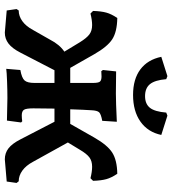

<svg xmlns="http://www.w3.org/2000/svg" viewBox="22 -742 731 816"><g transform="rotate(90 388.0 -334.5)"><path d="M758 -39 752 3 658 11Q631 11 611 -4.5Q591 -20 573 -55L498 -200H442L441 -110Q441 -80 447 -70.5Q453 -61 471 -61Q483 -61 496 -63L501 -58L493 2L397 0Q365 0 325.5 1.5Q286 3 273 5L278 -55Q312 -61 322.5 -73Q333 -85 333 -115V-200H279L204 -55Q186 -20 165.5 -4.5Q145 11 119 11L25 3L19 -39L25 -48Q49 -48 70.5 -63.5Q92 -79 108 -109L149 -181Q170 -222 200 -242L160 -308Q142 -337 126.5 -348.5Q111 -360 87 -360Q66 -360 38 -353L27 -364Q28 -398 34 -420Q40 -442 57 -467Q116 -466 147.5 -445.5Q179 -425 211 -369L269 -267H333V-363Q333 -386 327.5 -393Q322 -400 305 -400L283 -399L278 -406L284 -462L378 -461Q414 -461 498 -465L494 -403Q466 -398 458 -390Q450 -382 449 -356Q447 -328 445 -267H507L565 -369Q597 -425 629 -445.5Q661 -466 719 -467Q736 -442 742 -420Q748 -398 749 -364L738 -353Q710 -360 689 -360Q665 -360 649.5 -348.5Q634 -337 617 -308L586 -257L668 -109Q684 -79 705.5 -63.5Q727 -48 751 -48ZM222 -654 304 -680 317 -675Q321 -627 338 -606Q355 -585 389 -585Q422 -585 438.5 -605.5Q455 -626 459 -675L472 -680L554 -654Q542 -597 497.5 -565.5Q453 -534 384 -534Q317 -534 275.5 -565Q234 -596 222 -654Z"/></g></svg>

Font: Alegreya
Style: Bold
Weight: 700
Designer: Juan Pablo del Peral
Foundry: Huerta Tipografica
Version: Version 2.008; ttfautohint (v1.8)